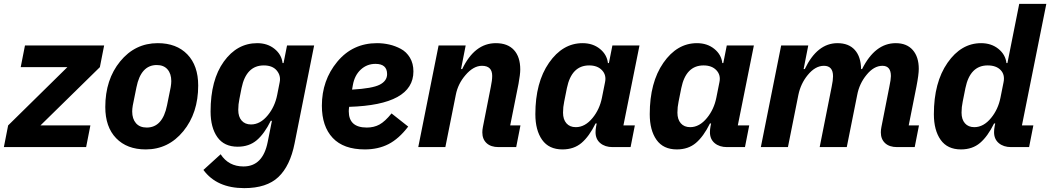

<svg xmlns="http://www.w3.org/2000/svg" viewBox="-31 -760 5426 992"><path d="M414 0H-11L11 -112L317 -413H76L98 -525H507L485 -413L178 -112H436Z M722 12Q625 12 569 -46Q513 -104 513 -207Q513 -349 590 -443Q667 -537 784 -537Q881 -537 937 -479Q993 -421 993 -318Q993 -176 916 -82Q839 12 722 12ZM727 -101Q809 -101 832 -216L851 -310Q854 -328 854 -341Q854 -379 834.5 -401.5Q815 -424 779 -424Q697 -424 674 -309L655 -215Q652 -197 652 -184Q652 -146 671.5 -123.5Q691 -101 727 -101Z M1197 -2Q1127 -2 1092 -51.5Q1057 -101 1057 -184Q1057 -347 1125.5 -442Q1194 -537 1298 -537Q1351 -537 1387.5 -507.5Q1424 -478 1429 -434H1434L1452 -525H1592L1491 -19Q1468 97 1407.5 154.5Q1347 212 1231 212Q1089 212 1020 118L1109 37Q1150 100 1227 100Q1327 100 1352 -26L1374 -136H1368Q1335 -69 1295.5 -35.5Q1256 -2 1197 -2ZM1266 -117Q1314 -117 1353 -165Q1389 -209 1401 -269L1414 -335Q1421 -369 1399 -395.5Q1377 -422 1332 -422Q1241 -422 1217 -305L1206 -249Q1200 -221 1200 -192Q1200 -157 1217.5 -137Q1235 -117 1266 -117Z M1854 12Q1744 12 1688 -47.5Q1632 -107 1632 -214Q1632 -345 1711.5 -441Q1791 -537 1917 -537Q1949 -537 1980 -530Q2011 -523 2040 -507.5Q2069 -492 2087 -462Q2105 -432 2105 -391Q2105 -218 1773 -208Q1771 -196 1771 -185Q1771 -101 1864 -101Q1901 -101 1929.5 -116.5Q1958 -132 1992 -174L2078 -106Q2030 -43 1976.5 -15.5Q1923 12 1854 12ZM1909 -430Q1865 -430 1833 -400.5Q1801 -371 1792 -320L1788 -297Q1893 -303 1931 -322.5Q1969 -342 1969 -377Q1969 -430 1909 -430Z M2270 0H2130L2235 -525H2375L2351 -403H2357Q2421 -537 2531 -537Q2592 -537 2624.5 -501.5Q2657 -466 2657 -401Q2657 -376 2648 -327L2605 -112H2658L2636 0H2545Q2505 0 2483 -20.5Q2461 -41 2461 -76Q2461 -89 2464 -104L2505 -312Q2512 -345 2512 -368Q2512 -420 2459 -420Q2415 -420 2374 -372Q2335 -327 2324 -270Z M3227 0H3134Q3095 0 3070.5 -20.5Q3046 -41 3046 -77Q3046 -92 3049 -107L3052 -122H3046Q3013 -55 2973.5 -21.5Q2934 12 2875 12Q2805 12 2770 -37.5Q2735 -87 2735 -170Q2735 -334 2805.5 -435.5Q2876 -537 2979 -537Q3032 -537 3068.5 -507.5Q3105 -478 3110 -434H3115L3133 -525H3273L3190 -112H3249ZM2944 -103Q2992 -103 3031 -151Q3067 -195 3079 -255L3095 -335Q3103 -372 3079.5 -397Q3056 -422 3013 -422Q2922 -422 2898 -305L2884 -235Q2878 -207 2878 -178Q2878 -143 2895.5 -123Q2913 -103 2944 -103Z M3818 0H3725Q3686 0 3661.5 -20.5Q3637 -41 3637 -77Q3637 -92 3640 -107L3643 -122H3637Q3604 -55 3564.5 -21.5Q3525 12 3466 12Q3396 12 3361 -37.5Q3326 -87 3326 -170Q3326 -334 3396.5 -435.5Q3467 -537 3570 -537Q3623 -537 3659.5 -507.5Q3696 -478 3701 -434H3706L3724 -525H3864L3781 -112H3840ZM3535 -103Q3583 -103 3622 -151Q3658 -195 3670 -255L3686 -335Q3694 -372 3670.5 -397Q3647 -422 3604 -422Q3513 -422 3489 -305L3475 -235Q3469 -207 3469 -178Q3469 -143 3486.5 -123Q3504 -103 3535 -103Z M4040 0H3900L4005 -525H4145L4121 -403H4127Q4191 -537 4296 -537Q4354 -537 4385.5 -502Q4417 -467 4418 -403H4423Q4490 -537 4597 -537Q4654 -537 4685 -501.5Q4716 -466 4716 -404Q4716 -375 4704 -313L4664 -112H4717L4695 0H4604Q4564 0 4542 -20.5Q4520 -41 4520 -76Q4520 -89 4523 -104L4564 -312Q4572 -350 4572 -367Q4572 -420 4528 -420Q4484 -420 4446 -373Q4409 -328 4398 -270L4344 0H4204L4266 -312Q4273 -345 4273 -366Q4273 -420 4226 -420Q4181 -420 4142 -372Q4106 -328 4094 -270Z M5286 0H5193Q5154 0 5129.5 -20.5Q5105 -41 5105 -77Q5105 -92 5108 -107L5111 -122H5105Q5072 -55 5032.5 -21.5Q4993 12 4934 12Q4864 12 4829 -37.5Q4794 -87 4794 -170Q4794 -334 4864.5 -435.5Q4935 -537 5038 -537Q5091 -537 5127.5 -507.5Q5164 -478 5169 -434H5174L5235 -740H5375L5249 -112H5308ZM5003 -103Q5051 -103 5090 -151Q5126 -195 5138 -255L5154 -335Q5162 -374 5139 -398Q5116 -422 5072 -422Q4981 -422 4957 -305L4943 -235Q4937 -207 4937 -178Q4937 -143 4954.5 -123Q4972 -103 5003 -103Z"/></svg>

Font: Aneliza
Style: Bold Italic
Weight: 700
Italic angle: -11.31°
Designer: Mike Abbink, Paul van der Laan, Pieter van Rosmalen
Foundry: Bold Monday
Version: Version 3.0